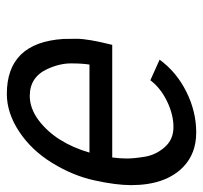

<svg xmlns="http://www.w3.org/2000/svg" viewBox="-36 -538 588 556"><g transform="rotate(90 258.0 -260.0)"><path d="M421.9 -225.1H167Q163.6 -204.6 163.6 -171.6Q163.6 -138.7 179.7 -103.5Q203.1 -52.2 257.8 -52.2Q293.9 -52.2 328.6 -78.1Q393.1 -127 421.9 -225.1ZM92.8 -149.4Q92.3 -156.2 92.3 -188.5Q92.3 -220.7 109.9 -291H436Q439 -313.5 439 -333.7Q439 -354 433.8 -385.5Q428.7 -417 406.5 -442.6Q384.3 -468.3 347.9 -468.3Q311.5 -468.3 272.9 -449.5Q234.4 -430.7 212.4 -401.4L152.8 -428.2Q188.5 -477.1 245.6 -505.6Q302.7 -534.2 363.5 -534.2Q424.3 -534.2 462.9 -497.1Q516.1 -445.8 516.1 -345.7Q516.1 -302.2 502.4 -239.7Q488.8 -177.2 451.9 -117.2Q415 -57.1 361.1 -21.5Q307.1 14.2 252 14.2Q103.5 14.2 92.8 -149.4Z"/></g></svg>

Font: Tuffy
Style: Italic
Weight: 400
Italic angle: -12°
Designer: Thatcher Ulrich, Karoly Barta and Michael Everson
Version: Version 001.271